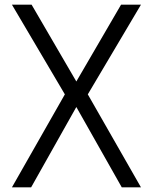

<svg xmlns="http://www.w3.org/2000/svg" viewBox="-20 -800 653 820"><path d="M582 0H500L306 -343L113 0H31L257 -397L31 -780H115L306 -452L497 -780H582L355 -397Z"/></svg>

Font: Tanohe Sans
Style: Regular
Weight: 400
Designer: Village Type and Design LLC & Cristiano Sobral
Foundry: Cooper Hewitt Smithsonian Design Museum
Version: Version 1.00;September 29, 2021;FontCreator 13.0.0.2655 64-b